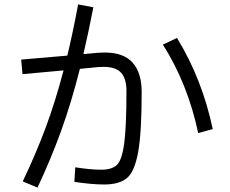

<svg xmlns="http://www.w3.org/2000/svg" viewBox="-20 -830 1040 870"><path d="M426 -591Q436 -592 455 -592Q540 -592 581 -546Q622 -500 622 -413Q622 -230 606 -141Q590 -52 555 -23Q520 6 452 6Q396 6 317 -6L321 -72Q389 -61 439 -61Q486 -61 509 -82Q532 -103 542.5 -178Q553 -253 553 -418Q553 -473 529 -500Q505 -527 449 -527Q433 -527 424 -526L342 -518Q303 -364 257 -237Q211 -110 150 20L83 -8Q142 -131 186.5 -250.5Q231 -370 268 -511L82 -494L76 -560L285 -578Q309 -676 334 -810L403 -797Q382 -688 358 -585ZM782 -658Q896 -472 944 -245L878 -227Q831 -450 718 -628Z"/></svg>

Font: PlemolJP35 Console
Style: Regular
Weight: 400
Version: v2.0.3; ttfautohint (v1.8.4.7-5d5b-dirty) -l 6 -r 45 -G 200 